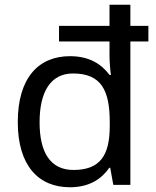

<svg xmlns="http://www.w3.org/2000/svg" viewBox="-20 -780 657 810"><path d="M275 10C358 10 409 -26 441 -72H445L458 0H530V-605H606V-671H530V-760H442V-671H229V-605H442V-544C442 -523 445 -481 448 -464H442C409 -508 359 -543 275 -543C143 -543 55 -452 55 -265C55 -83 141 10 275 10ZM290 -63C193 -63 147 -136 147 -264C147 -392 193 -470 288 -470C407 -470 443 -399 443 -265V-248C443 -124 402 -63 290 -63Z"/></svg>

Font: Noto Sans Arabic
Style: Regular
Weight: 400
Designer: Monotype Design Team, Nadine Chahine, Nizar Qandah and Khaled Hosny
Foundry: Monotype Imaging Inc.
Version: Version 2.012